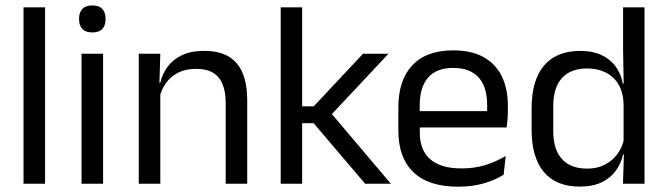

<svg xmlns="http://www.w3.org/2000/svg" viewBox="-20 -690 2506 721"><path d="M149.2 0H68.3V-662.5H149.2Z M367.1 0H286.2V-488.2H367.1ZM326.7 -568.2Q301.7 -568.2 289.3 -581.2Q276.9 -594.3 276.9 -617.7V-620.2Q276.9 -643.5 289.3 -656.6Q301.7 -669.6 326.7 -669.6Q351.7 -669.6 364 -656.6Q376.4 -643.5 376.4 -620.2V-617.7Q376.4 -593.9 364 -581Q351.7 -568.2 326.7 -568.2Z M908.4 0H827.5V-303.7Q827.5 -343 816.7 -371.5Q806 -399.9 781.7 -415.7Q757.3 -431.4 715.6 -431.4Q677.1 -431.4 648.8 -417Q620.5 -402.5 603 -377.8Q585.5 -353 578.5 -321.5L564 -378.9H581.7Q589.3 -412.1 609.3 -439.3Q629.3 -466.5 663.1 -482.7Q696.9 -498.9 746 -498.9Q804.2 -498.9 839.7 -477.1Q875.3 -455.2 891.8 -413.8Q908.4 -372.3 908.4 -312.6ZM582 0H501.1V-488.2H582L578.4 -371.1L582 -366.3Z M1447.8 0H1351.2L1157.8 -227.4H1106.5V-290.7H1158.2L1343.2 -488.2H1438.8L1217.6 -252.4V-271.8ZM1114.6 0H1034.1V-662.5H1114.6Z M1700.6 11.1Q1589.1 11.1 1532.5 -43.4Q1475.9 -97.8 1475.9 -199.7V-286.6Q1475.9 -389.4 1528.6 -445.1Q1581.2 -500.9 1682 -500.9Q1749.9 -500.9 1795.6 -475.7Q1841.2 -450.4 1864.2 -403.9Q1887.1 -357.4 1887.1 -293V-274.8Q1887.1 -259.1 1885.9 -243Q1884.7 -226.9 1882.5 -211.4H1808.2Q1809 -235.6 1809.2 -257.1Q1809.4 -278.6 1809.4 -296.4Q1809.4 -341 1795.1 -371.8Q1780.9 -402.6 1752.7 -418.8Q1724.4 -435 1682 -435Q1618.9 -435 1587.5 -398.5Q1556.1 -362.1 1556.1 -294.1V-247.4L1556.5 -237.5V-190.8Q1556.5 -160.4 1565.5 -135.9Q1574.5 -111.3 1593.6 -93.8Q1612.8 -76.2 1642.5 -66.8Q1672.3 -57.5 1713.7 -57.5Q1760.8 -57.5 1801.8 -70Q1842.8 -82.6 1878.9 -104.2L1871.3 -34Q1839.1 -13.5 1795.9 -1.2Q1752.8 11.1 1700.6 11.1ZM1865.4 -211.4H1518.6V-272.7H1865.4Z M2156.4 10.7Q2068.6 10.7 2022.5 -43.9Q1976.3 -98.6 1976.3 -202.9V-283.6Q1976.3 -388.7 2022.9 -443.8Q2069.5 -498.9 2159.9 -498.9Q2204.8 -498.9 2237.9 -483.7Q2271 -468.5 2291.5 -440.9Q2312 -413.4 2318.8 -375.9H2345.6L2321.7 -301.3Q2319.8 -344.6 2302.1 -373.8Q2284.3 -403 2254.1 -418Q2224 -433 2184.8 -433Q2123.2 -433 2090.4 -397.1Q2057.6 -361.2 2057.6 -291.1V-197.8Q2057.6 -128.8 2090.2 -92.8Q2122.8 -56.8 2185.1 -56.8Q2222.2 -56.8 2250.6 -71.2Q2279.1 -85.6 2297.9 -110.8Q2316.7 -136 2323.3 -168L2343.3 -109.9H2319.7Q2312.5 -76.8 2292.8 -49.3Q2273.1 -21.8 2239.7 -5.6Q2206.3 10.7 2156.4 10.7ZM2400.3 0H2319.4L2323.1 -117.9L2321.7 -143.9V-348.1L2322.2 -365L2319.8 -503.5V-662.5H2400.3Z"/></svg>

Font: Anek Malayalam Medium
Style: Regular
Weight: 500
Designer: Maithili Shingre (Malayalam) & Yesha Goshar (Latin)
Foundry: Ek Type
Version: Version 1.003